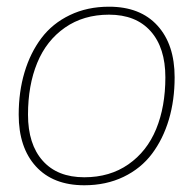

<svg xmlns="http://www.w3.org/2000/svg" viewBox="-20 -546 580 576"><path d="M232.9 -14.2Q309.6 -14.2 365.2 -53Q420.9 -91.8 448.5 -158.9Q476.1 -226.1 476.1 -314Q476.1 -402.8 431.9 -452.4Q387.7 -502 307.1 -502Q230.5 -502 174.8 -463.1Q119.1 -424.3 91.6 -357.2Q64 -290 64 -202.1Q64 -113.3 108.2 -63.7Q152.3 -14.2 232.9 -14.2ZM232.9 9.8Q139.2 9.8 87.6 -46.9Q36.1 -103.5 36.1 -202.1Q36.1 -270.5 53.5 -328.9Q70.8 -387.2 104 -431.4Q137.2 -475.6 189.5 -500.7Q241.7 -525.9 307.1 -525.9Q400.9 -525.9 452.4 -469.2Q503.9 -412.6 503.9 -314Q503.9 -245.6 486.6 -187.3Q469.2 -128.9 436 -84.7Q402.8 -40.5 350.6 -15.4Q298.3 9.8 232.9 9.8Z"/></svg>

Font: Creato Display Thin
Style: Italic
Weight: 265
Italic angle: -10°
Version: Version 1.000